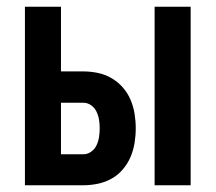

<svg xmlns="http://www.w3.org/2000/svg" viewBox="-20 -550 640 570"><path d="M439 0V-530H546V0ZM54 0V-530H161V-338H227Q249 -338 270.5 -333.5Q292 -329 311 -318Q330 -307 344.5 -290.5Q359 -274 367.5 -254Q376 -234 379.5 -212.5Q383 -191 383 -169Q383 -147 379.5 -125.5Q376 -104 367.5 -84Q359 -64 344.5 -47Q330 -30 311 -19.5Q292 -9 270.5 -4.5Q249 0 227 0ZM161 -92H227Q240 -92 250.5 -99.5Q261 -107 266.5 -118.5Q272 -130 274 -143Q276 -156 276 -169Q276 -182 274 -194.5Q272 -207 266.5 -218.5Q261 -230 250.5 -237.5Q240 -245 227 -245H161Z"/></svg>

Font: Iosevka Curly SmBdEx
Style: Regular
Weight: 600
Width: 7
Monospace: yes
Designer: Belleve Invis
Foundry: Belleve Invis
Version: Version 11.1.0; ttfautohint (v1.8.3)